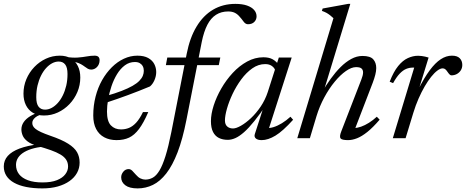

<svg xmlns="http://www.w3.org/2000/svg" viewBox="-73 -730 2462 1014"><path d="M409 -362.5Q398.5 -362.5 390.8 -367Q383 -371.5 374.5 -378Q366 -384.5 354.5 -391Q343 -397.5 325.8 -402Q308.5 -406.5 282.5 -406.5L271 -430Q309.5 -424 336.8 -426Q364 -428 385.2 -432Q406.5 -436 427 -436Q440 -436 446.5 -430Q453 -424 453 -412Q453 -400.5 449.2 -391.5Q445.5 -382.5 439.2 -376Q433 -369.5 425.2 -366Q417.5 -362.5 409 -362.5ZM165 -151Q182.5 -151 199.5 -160Q216.5 -169 231.8 -185.8Q247 -202.5 258.5 -225.8Q270 -249 276.8 -277.5Q283.5 -306 283.5 -339Q283.5 -374 271.2 -389.5Q259 -405 237 -405Q219.5 -405 202.5 -396Q185.5 -387 170.2 -370.2Q155 -353.5 143.5 -330.2Q132 -307 125.2 -278.5Q118.5 -250 118.5 -217Q118.5 -182 130.8 -166.5Q143 -151 165 -151ZM243 -436Q277.5 -436 301.5 -421.5Q325.5 -407 338.2 -381.2Q351 -355.5 351 -320.5Q351 -280.5 335.8 -244.2Q320.5 -208 293.8 -180Q267 -152 232.5 -136Q198 -120 159 -120Q124.5 -120 100.5 -134.5Q76.5 -149 63.8 -175Q51 -201 51 -235.5Q51 -275.5 66.2 -311.8Q81.5 -348 108.2 -376Q135 -404 169.5 -420Q204 -436 243 -436ZM151 265Q103.5 265 65.8 257.5Q28 250 1.5 235.2Q-25 220.5 -39 198.8Q-53 177 -53 149Q-53 117 -32 93.5Q-11 70 30.2 54.5Q71.5 39 133 31.5H175.5V43.5Q138.5 45 108.2 52.5Q78 60 56.2 72.5Q34.5 85 23 102.2Q11.5 119.5 11.5 140.5Q11.5 169 27.5 189.8Q43.5 210.5 74.8 222Q106 233.5 151.5 233.5Q198 233.5 227.8 221.5Q257.5 209.5 272 190.2Q286.5 171 286.5 149.5Q286.5 129 276.5 113.5Q266.5 98 246.2 86Q226 74 195.8 63.2Q165.5 52.5 125.5 41Q90.5 31 72 16.5Q53.5 2 46.8 -14.2Q40 -30.5 40 -46.5Q40 -67 51.8 -84.5Q63.5 -102 86 -116Q108.5 -130 139.5 -139L161.5 -128.5Q130 -123.5 113.8 -110Q97.5 -96.5 97.5 -80.5Q97.5 -72.5 101.2 -64.8Q105 -57 115 -49Q125 -41 144 -32.2Q163 -23.5 193 -13Q253 7.5 286.8 28.8Q320.5 50 334 74Q347.5 98 347.5 128.5Q347.5 158 333.8 183Q320 208 294.2 226.2Q268.5 244.5 232.2 254.8Q196 265 151 265Z M639.5 -402.5Q610 -402.5 586.5 -385Q563 -367.5 545.2 -338.5Q527.5 -309.5 515.8 -274.8Q504 -240 498 -205Q492 -170 492 -141Q492 -89.5 512.5 -68Q533 -46.5 566 -46.5Q588.5 -46.5 608.2 -54.5Q628 -62.5 646.2 -82.2Q664.5 -102 682 -138H710Q685.5 -81 661.2 -48.8Q637 -16.5 608.8 -3.2Q580.5 10 543 10Q505.5 10 477.8 -4.8Q450 -19.5 434.8 -48.5Q419.5 -77.5 419.5 -120Q419.5 -172.5 431.8 -220Q444 -267.5 466.2 -306.8Q488.5 -346 517.8 -375Q547 -404 581.5 -420Q616 -436 652.5 -436Q687.5 -436 709.5 -423.8Q731.5 -411.5 741.8 -391.8Q752 -372 752 -349.5Q752 -328 742.8 -306.8Q733.5 -285.5 719 -273.5Q690 -261.5 661 -250Q632 -238.5 602.8 -227.8Q573.5 -217 544.2 -206.8Q515 -196.5 485.5 -187L487 -223Q535 -236.5 569.5 -250Q604 -263.5 626.8 -276.5Q649.5 -289.5 662.5 -302.8Q675.5 -316 681 -329.2Q686.5 -342.5 686.5 -356Q686.5 -370 681 -380.2Q675.5 -390.5 665.2 -396.5Q655 -402.5 639.5 -402.5Z M803 -386 810.5 -426H1090.5L1082.5 -386ZM911.5 -96.5Q891.5 5 864.8 74.5Q838 144 805.2 186Q772.5 228 734.5 246.5Q696.5 265 654 265Q610.5 265 588.8 248.5Q567 232 567 206.5Q567 190.5 578.2 176.8Q589.5 163 606.5 163Q616.5 163 625.5 171.8Q634.5 180.5 645.5 193.5Q656.5 206.5 669.2 212.5Q682 218.5 694.5 218.5Q715.5 218.5 734 208.2Q752.5 198 769 170.8Q785.5 143.5 801 94.2Q816.5 45 832 -33L913 -446Q929.5 -530.5 964.8 -589.2Q1000 -648 1052 -678.8Q1104 -709.5 1170 -709.5Q1206.5 -709.5 1231.5 -700.8Q1256.5 -692 1269.2 -677.2Q1282 -662.5 1282 -643.5Q1282 -626.5 1270 -614.2Q1258 -602 1236.5 -602Q1223.5 -602 1213.2 -616.2Q1203 -630.5 1191.5 -643Q1180.5 -656 1166.2 -662.8Q1152 -669.5 1132 -669.5Q1095.5 -669.5 1068 -652Q1040.5 -634.5 1022 -598.8Q1003.5 -563 992.5 -508.5Z M1273 -22.5 1325 -183.5H1338Q1300.5 -128 1270.5 -90.8Q1240.5 -53.5 1215.8 -31.8Q1191 -10 1170.2 -0.8Q1149.5 8.5 1130 8.5Q1103 8.5 1083 -1.5Q1063 -11.5 1052 -33.2Q1041 -55 1041 -90Q1041 -127.5 1055.5 -172.8Q1070 -218 1095.8 -262.8Q1121.5 -307.5 1156.2 -345Q1191 -382.5 1232.2 -405Q1273.5 -427.5 1318 -427.5Q1347 -427.5 1365.8 -417.5Q1384.5 -407.5 1400 -387L1380 -360Q1376 -372 1362.5 -381.8Q1349 -391.5 1327.5 -391.5Q1291.5 -391.5 1259.5 -369Q1227.5 -346.5 1201 -310.5Q1174.5 -274.5 1155.2 -233.8Q1136 -193 1125.5 -155.8Q1115 -118.5 1115 -94Q1115 -72.5 1127 -62Q1139 -51.5 1157.5 -51.5Q1174 -51.5 1199.5 -66Q1225 -80.5 1252.5 -106.2Q1280 -132 1303.8 -167.2Q1327.5 -202.5 1341 -243.5L1399.5 -426H1460H1467.5L1342 -35.5L1333.5 -54.5Q1350 -52 1371.2 -58.5Q1392.5 -65 1415.8 -79.2Q1439 -93.5 1461 -113.5L1475 -97.5Q1421 -37.5 1381.8 -13.8Q1342.5 10 1309 10Q1287.5 10 1277.8 1Q1268 -8 1273 -22.5Z M1598.5 -116.5 1563.5 0H1497L1688 -634Q1679 -642.5 1670.5 -649.2Q1662 -656 1651.8 -661.8Q1641.5 -667.5 1627 -672.5L1631 -685L1765.5 -709.5H1777L1635 -243.5L1628.5 -244.5Q1649.5 -280.5 1674 -314.5Q1698.5 -348.5 1725.5 -375.5Q1752.5 -402.5 1781.8 -418.5Q1811 -434.5 1841 -434.5Q1882.5 -434.5 1898.2 -416.8Q1914 -399 1914 -370.5Q1914 -354.5 1909 -335Q1904 -315.5 1895.5 -293L1796.5 -35.5L1797.5 -54Q1814 -54 1834 -61Q1854 -68 1875.5 -81.5Q1897 -95 1917 -113.5L1932 -98Q1897 -57 1867.2 -33.2Q1837.5 -9.5 1812.5 0.2Q1787.5 10 1765 10Q1732.5 10 1725.5 0.8Q1718.5 -8.5 1729.5 -36.5L1835 -309Q1839 -319.5 1841.8 -329.5Q1844.5 -339.5 1844.5 -348Q1844.5 -360.5 1836.5 -368Q1828.5 -375.5 1807.5 -375.5Q1783.5 -375.5 1754 -355Q1724.5 -334.5 1694.8 -298.5Q1665 -262.5 1639.8 -215.8Q1614.5 -169 1598.5 -116.5Z M2114.5 -373Q2112.5 -373 2110.8 -373Q2109 -373 2107 -373Q2089 -373 2072 -366Q2055 -359 2038 -341.2Q2021 -323.5 2003 -291L1985 -298.5Q2005.5 -351.5 2029.8 -381.2Q2054 -411 2081 -423.2Q2108 -435.5 2135 -435.5Q2144.5 -435.5 2153.8 -434.2Q2163 -433 2172.2 -431Q2181.5 -429 2190.5 -426L2139 -258.5H2136.5Q2167.5 -319.5 2196.5 -358.8Q2225.5 -398 2254.5 -417Q2283.5 -436 2313.5 -436Q2342 -436 2355.2 -422.2Q2368.5 -408.5 2368.5 -387Q2368.5 -371 2360.5 -358.5Q2352.5 -346 2339.5 -339Q2326.5 -332 2311 -332Q2307 -332 2302.5 -335.8Q2298 -339.5 2291.5 -349Q2285 -359 2279 -364Q2273 -369 2265 -369Q2252.5 -369 2236.8 -357.2Q2221 -345.5 2204 -324.2Q2187 -303 2170 -273.8Q2153 -244.5 2137.5 -209.2Q2122 -174 2110 -134.5L2069 0H2001.5Z"/></svg>

Font: Newsreader Text
Style: Italic
Weight: 400
Italic angle: -17°
Designer: Hugues Gentile
Foundry: Production Type
Version: Version 1.001